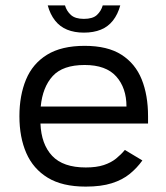

<svg xmlns="http://www.w3.org/2000/svg" viewBox="-20 -681 617 712"><path d="M291 -560Q256 -560 229 -571Q202 -582 184 -605Q166 -628 157 -661H221Q227 -640 243 -625.5Q259 -611 291 -611Q324 -611 339.5 -625.5Q355 -640 361 -661H426Q417 -628 399 -605Q381 -582 354 -571Q327 -560 291 -560ZM529 -223H130Q133 -146 173.5 -103Q214 -60 298 -60Q338 -60 365 -69Q392 -78 410.5 -93Q429 -108 443 -125L508 -86Q488 -58 461 -36Q434 -14 394.5 -1.5Q355 11 298 11Q211 11 157 -22Q103 -55 77.5 -113.5Q52 -172 52 -250Q52 -327 76.5 -386Q101 -445 154.5 -478Q208 -511 294 -511Q379 -511 430.5 -478Q482 -445 505.5 -386.5Q529 -328 529 -250ZM131 -286H449Q449 -355 411 -397.5Q373 -440 294 -440Q213 -440 175.5 -399Q138 -358 131 -286Z"/></svg>

Font: Nata Sans
Style: Regular
Weight: 400
Designer: Daniel Uzquiano Cruz
Version: Version 1.001